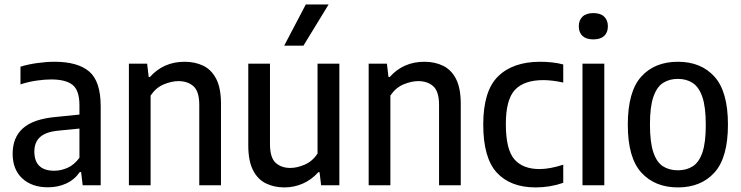

<svg xmlns="http://www.w3.org/2000/svg" viewBox="-20 -828 3312 858"><path d="M194.5 9Q122.5 9 79.5 -30.8Q36.5 -70.5 36.5 -141Q36.5 -214 83 -255.2Q129.5 -296.5 231 -305.5L335 -316V-357Q335 -424.5 304.2 -448.8Q273.5 -473 208.5 -473Q179.5 -473 143.2 -467.8Q107 -462.5 71.5 -451V-530Q105 -540.5 146.2 -546.2Q187.5 -552 224 -552Q327 -552 378.5 -508.5Q430 -465 430 -352V0H349.5L342.5 -59H336.5Q312.5 -24.5 275.5 -7.8Q238.5 9 194.5 9ZM133.5 -151Q133.5 -65 223 -65Q251.5 -65 281.2 -77.8Q311 -90.5 335 -123V-253.5L239.5 -244Q184 -238.5 158.8 -215.2Q133.5 -192 133.5 -151Z M556 0V-543.5H637.5L644.5 -484H650Q711 -552 805 -552Q852 -552 888.8 -534Q925.5 -516 946.5 -475Q967.5 -434 967.5 -364.5V0H870.5V-359Q870.5 -419 845 -442.2Q819.5 -465.5 777 -465.5Q747 -465.5 712 -451Q677 -436.5 653 -401V0Z M1251 9.5Q1205 9.5 1168.2 -8.5Q1131.5 -26.5 1110.5 -67.8Q1089.5 -109 1089.5 -178.5V-543.5H1186.5V-184Q1186.5 -123.5 1211.8 -100.5Q1237 -77.5 1277.5 -77.5Q1307 -77.5 1341.5 -92.2Q1376 -107 1399 -141.5V-543.5H1496.5V0H1415L1408 -58.5H1402.5Q1372 -24.5 1333 -7.5Q1294 9.5 1251 9.5ZM1250 -624 1346.5 -808H1448.5L1336 -624Z M1627.5 0V-543.5H1709L1716 -484H1721.5Q1782.5 -552 1876.5 -552Q1923.5 -552 1960.2 -534Q1997 -516 2018 -475Q2039 -434 2039 -364.5V0H1942V-359Q1942 -419 1916.5 -442.2Q1891 -465.5 1848.5 -465.5Q1818.5 -465.5 1783.5 -451Q1748.5 -436.5 1724.5 -401V0Z M2374 9.5Q2261 9.5 2200.2 -56.5Q2139.5 -122.5 2139.5 -271.5Q2139.5 -422 2206 -487Q2272.5 -552 2394 -552Q2420 -552 2446.2 -549.2Q2472.5 -546.5 2497 -540V-459Q2473.5 -464.5 2450.5 -467.2Q2427.5 -470 2408 -470Q2322.5 -470 2281.5 -426.8Q2240.5 -383.5 2240.5 -273.5Q2240.5 -160 2278.5 -116.2Q2316.5 -72.5 2391 -72.5Q2437 -72.5 2497 -92V-11Q2437.5 9.5 2374 9.5Z M2583 0V-543.5H2680.5V0ZM2631.5 -652Q2599.5 -652 2583 -667.5Q2566.5 -683 2566.5 -710.5Q2566.5 -737.5 2583 -753.5Q2599.5 -769.5 2631.5 -769.5Q2663.5 -769.5 2680 -753.5Q2696.5 -737.5 2696.5 -710.5Q2696.5 -683 2680 -667.5Q2663.5 -652 2631.5 -652Z M3009.5 9.5Q2906.5 9.5 2846 -56.8Q2785.5 -123 2785.5 -270.5Q2785.5 -419 2845.5 -485.5Q2905.5 -552 3009.5 -552Q3113 -552 3173 -485.2Q3233 -418.5 3233 -271.5Q3233 -123.5 3172.8 -57Q3112.5 9.5 3009.5 9.5ZM3009.5 -67Q3048 -67 3076 -85Q3104 -103 3119 -147Q3134 -191 3134 -269.5Q3134 -349.5 3118.8 -394.2Q3103.5 -439 3075.5 -457.2Q3047.5 -475.5 3009.5 -475.5Q2971 -475.5 2943 -457.5Q2915 -439.5 2899.8 -395.2Q2884.5 -351 2884.5 -272.5Q2884.5 -192.5 2899.5 -147.8Q2914.5 -103 2942.5 -85Q2970.5 -67 3009.5 -67Z"/></svg>

Font: Encode Sans Semi Condensed Medium
Style: Regular
Weight: 500
Width: 4
Designer: Multiple Designers
Foundry: Impallari Type
Version: Version 3.000; ttfautohint (v1.8.3) -l 8 -r 50 -G 200 -x 14 